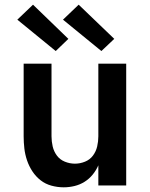

<svg xmlns="http://www.w3.org/2000/svg" viewBox="-20 -792 640 820"><path d="M252 8Q226 8 200 1Q174 -6 153.5 -22Q133 -38 118.5 -60Q104 -82 95.5 -107Q87 -132 84 -158Q81 -184 81 -210V-520H200V-210Q200 -188 205 -166.5Q210 -145 223 -127.5Q236 -110 257 -101.5Q278 -93 300 -93Q322 -93 343 -101.5Q364 -110 377 -127.5Q390 -145 395 -166.5Q400 -188 400 -210V-520H519V0H400V-86Q391 -65 376 -46.5Q361 -28 341 -15.5Q321 -3 298 2.5Q275 8 252 8ZM413 -574 249 -708 316 -772 468 -626ZM218 -574 54 -708 121 -772 272 -626Z"/></svg>

Font: R Plex Mono
Style: Bold
Weight: 700
Monospace: yes
Designer: Belleve Invis
Foundry: Belleve Invis
Version: Version 31.8.0